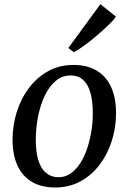

<svg xmlns="http://www.w3.org/2000/svg" viewBox="-20 -864 600 896"><path d="M322.5 -561Q387 -561 431.2 -534.5Q475.5 -508 498.5 -457.8Q521.5 -407.5 521.5 -336Q521.5 -269 501.8 -206.8Q482 -144.5 444.8 -95.2Q407.5 -46 355 -17.5Q302.5 11 237.5 11Q174 11 129.5 -15Q85 -41 62 -90.5Q39 -140 38.5 -210.5Q38.5 -278.5 58.2 -341.5Q78 -404.5 115.2 -453.8Q152.5 -503 205 -532Q257.5 -561 322.5 -561ZM309 -512Q275.5 -512 249.5 -493.8Q223.5 -475.5 204 -444.5Q184.5 -413.5 171.8 -374.5Q159 -335.5 153 -293.5Q147 -251.5 147 -212.5Q147 -153 159.5 -114.2Q172 -75.5 195.8 -56.2Q219.5 -37 253 -37Q285.5 -37 311.2 -55.5Q337 -74 356.2 -105Q375.5 -136 388 -174.8Q400.5 -213.5 407 -255.2Q413.5 -297 413 -336Q413 -394 401.5 -433Q390 -472 367 -492Q344 -512 309 -512ZM299 -640 448.5 -844.5 521 -786.5Q514.5 -776 498 -759Q481.5 -742 459.2 -722Q437 -702 412.8 -682.2Q388.5 -662.5 365.5 -646.2Q342.5 -630 324.5 -620.5Z"/></svg>

Font: Merriweather 36pt
Style: Italic
Weight: 400
Italic angle: -7.8°
Version: Version 2.101